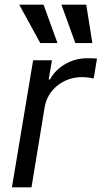

<svg xmlns="http://www.w3.org/2000/svg" viewBox="-20 -804 436 824"><path d="M31.2 0H115.1L171.9 -345.2C184.7 -419 251.4 -473 331 -473C353.7 -473 376.4 -468.8 382.1 -467.3L396.3 -552.6C386.4 -554 365.1 -554 352.3 -554C286.9 -554 223 -517 194.6 -463.1H188.9L203.1 -545.5H122.2ZM62.5 -784.1 152.7 -619.3H226.6L166.9 -784.1ZM243.6 -784.1 303.3 -619.3H376.4L350.1 -784.1Z"/></svg>

Font: Magic Ui Pro
Style: Italic
Weight: 400
Italic angle: -9.39999°
Designer: Stefan Endress, Andreas Faust
Version: Version 1.000;FEAKit 1.0